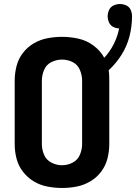

<svg xmlns="http://www.w3.org/2000/svg" viewBox="-20 -926 676 954"><path d="M288 8Q325 8 361 1Q397 -6 429 -25Q461 -44 483 -73.5Q505 -103 514 -138.5Q523 -174 523 -210V-525Q523 -538 522.5 -551Q522 -564 520 -577Q557 -611 584 -654Q611 -697 623.5 -746Q636 -795 636 -845Q636 -861 629.5 -876.5Q623 -892 607.5 -899Q592 -906 576 -906Q560 -906 544.5 -899Q529 -892 522 -876.5Q515 -861 515 -845Q515 -830 521.5 -815Q528 -800 542 -792.5Q556 -785 572 -785Q564 -744 545 -706.5Q526 -669 498 -639Q478 -675 444 -700Q410 -725 369.5 -734Q329 -743 288 -743Q252 -743 215.5 -736Q179 -729 147.5 -710.5Q116 -692 93.5 -662.5Q71 -633 62 -597Q53 -561 53 -525V-210Q53 -174 62 -138.5Q71 -103 93.5 -73.5Q116 -44 147.5 -25Q179 -6 215.5 1Q252 8 288 8ZM288 -105Q261 -105 235.5 -118Q210 -131 199 -157Q188 -183 188 -210V-525Q188 -552 199 -578.5Q210 -605 235.5 -617.5Q261 -630 288 -630Q316 -630 341 -617.5Q366 -605 377 -578.5Q388 -552 388 -525V-210Q388 -183 377 -157Q366 -131 341 -118Q316 -105 288 -105Z"/></svg>

Font: Iosevka Sparkle Extrabold
Style: Regular
Weight: 800
Designer: Belleve Invis
Foundry: Belleve Invis
Version: Version 4.5.0; ttfautohint (v1.8.3)